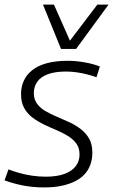

<svg xmlns="http://www.w3.org/2000/svg" viewBox="-28 -810 495 840"><path d="M-8 -21 9 -69Q29 -61 55.5 -53.5Q82 -46 112 -41.5Q142 -37 172 -37Q222 -37 255 -49.5Q288 -62 304 -84Q320 -106 320 -134Q320 -163 306 -182Q292 -201 269.5 -215Q247 -229 219.5 -240.5Q192 -252 165 -265Q138 -278 115 -295Q92 -312 78 -337Q64 -362 64 -398Q64 -430 76 -456.5Q88 -483 113 -503Q138 -523 177 -533.5Q216 -544 268 -544Q306 -544 344 -537Q382 -530 409 -519L394 -472Q375 -479 353.5 -484.5Q332 -490 308.5 -493.5Q285 -497 261 -497Q212 -497 180.5 -485Q149 -473 134.5 -451.5Q120 -430 120 -403Q120 -376 133.5 -357Q147 -338 170 -324.5Q193 -311 220.5 -299.5Q248 -288 275 -275.5Q302 -263 325 -245.5Q348 -228 362 -203.5Q376 -179 376 -142Q376 -114 367.5 -90Q359 -66 342 -47.5Q325 -29 299.5 -16.5Q274 -4 241 3Q208 10 166 10Q114 10 70 1Q26 -8 -8 -21ZM447 -790 305 -596H239L160 -790H208L278 -632L398 -790Z"/></svg>

Font: Georama ExtraCondensed Thin Light
Style: Italic
Weight: 300
Italic angle: -9°
Version: Version 1.001